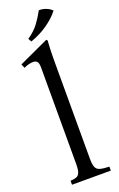

<svg xmlns="http://www.w3.org/2000/svg" viewBox="-180 -1001 647 1046"><g transform="rotate(-20 143.0 -477.5)"><path d="M183 -101Q183 -66 190 -50Q197 -34 215.5 -29Q234 -24 268 -23V0H43V-23Q65 -24 78 -29Q91 -34 97 -50Q103 -66 103 -101V-657Q103 -685 94.5 -693Q86 -701 72 -701Q59 -701 44.5 -697Q30 -693 18 -687L8 -710L181 -790L187 -784Q186 -776 184.5 -741Q183 -706 183 -658ZM198 -955Q218 -956 239 -948Q260 -940 273 -926Q245 -890 201.5 -859.5Q158 -829 102 -809L91 -828Q132 -856 156 -888.5Q180 -921 198 -955Z"/></g></svg>

Font: Bona Nova SC
Style: Regular
Weight: 400
Designer: Mateusz Machalski
Foundry: Capitalics
Version: Version 4.001; ttfautohint (v1.8.4.7-5d5b)